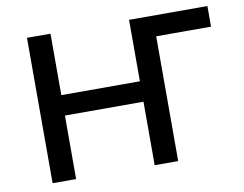

<svg xmlns="http://www.w3.org/2000/svg" viewBox="-77 -811 1166 917"><g transform="rotate(-10 506.5 -352.5)"><path d="M107 0V-705H221V-407H602V-705H982V-605H716V0H602V-308H221V0Z"/></g></svg>

Font: Nunito Sans 6pt SemiBold
Style: Regular
Weight: 600
Version: Version 3.101;gftools[0.9.27]